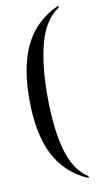

<svg xmlns="http://www.w3.org/2000/svg" viewBox="-98 -802 499 971"><g transform="rotate(-10 151.5 -316.0)"><path d="M276 127Q160 77 104.5 -31Q49 -139 49 -316Q49 -492 104.5 -600Q160 -708 276 -759V-749Q203 -701 172.5 -590.5Q142 -480 142 -316Q142 -153 172.5 -41.5Q203 70 276 117Z"/></g></svg>

Font: Noto Serif Display Condensed
Style: Regular
Weight: 400
Width: 3
Designer: Monotype Design Team
Foundry: Monotype Imaging Inc.
Version: Version 2.009